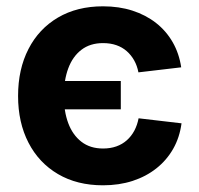

<svg xmlns="http://www.w3.org/2000/svg" viewBox="-20 -564 618 596"><path d="M299.8 11.2Q219.2 11.2 159.9 -23.7Q100.6 -58.6 68.4 -121.1Q36.1 -183.6 36.1 -266.1Q36.1 -349.1 68.4 -411.9Q100.6 -474.6 159.9 -509.5Q219.2 -544.4 299.8 -544.4Q349.6 -544.4 391.1 -531Q432.6 -517.6 464.4 -492.7Q496.1 -467.8 516.1 -432.9Q536.1 -397.9 542.5 -355L409.7 -339.4Q405.8 -359.9 396.5 -376.5Q387.2 -393.1 373.3 -405.3Q359.4 -417.5 341.1 -423.8Q322.8 -430.2 299.8 -430.2Q259.8 -430.2 232.7 -409.4Q205.6 -388.7 191.9 -351.8Q178.2 -314.9 178.2 -266.6Q178.2 -218.3 191.9 -181.6Q205.6 -145 232.7 -124Q259.8 -103 299.8 -103Q322.8 -103 341.3 -109.6Q359.9 -116.2 373.8 -128.7Q387.7 -141.1 397 -158.4Q406.2 -175.8 410.2 -196.8L543.5 -181.2Q537.6 -137.2 517.6 -102.1Q497.6 -66.9 465.6 -41.5Q433.6 -16.1 391.6 -2.4Q349.6 11.2 299.8 11.2ZM168.9 -224.6V-312.5H355V-224.6Z"/></svg>

Font: Inter 20pt
Style: Bold
Weight: 700
Version: Version 4.001;git-66647c0bb